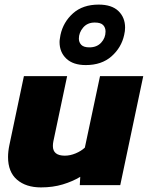

<svg xmlns="http://www.w3.org/2000/svg" viewBox="-20 -805 645 835"><path d="M353 -522Q298 -522 268.5 -550Q239 -578 239 -622Q239 -630 240.5 -637.5Q242 -645 243 -653Q255 -709 297.5 -747Q340 -785 409 -785Q466 -785 495 -757Q524 -729 524 -685Q524 -678 523 -669.5Q522 -661 520 -653Q508 -598 465 -560Q422 -522 353 -522ZM369 -599Q401 -599 420 -619.5Q439 -640 439 -668Q439 -685 428.5 -696Q418 -707 392 -707Q360 -707 341.5 -685Q323 -663 323 -637Q323 -621 333.5 -610Q344 -599 369 -599ZM158 10Q93 10 54 -23.5Q15 -57 15 -122Q15 -147 21 -175L84 -474H272L212 -190Q211 -185 210.5 -180Q210 -175 210 -170Q210 -128 262 -128Q285 -128 309 -138Q333 -148 349 -163L415 -474H603L503 0H327L329 -36Q296 -16 253 -3Q210 10 158 10Z"/></svg>

Font: Kanit
Style: Bold Italic
Weight: 700
Italic angle: -12°
Designer: Katatrad Team
Foundry: CadsonDemak
Version: Version 2.000; ttfautohint (v1.8.3)